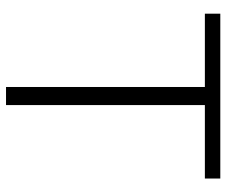

<svg xmlns="http://www.w3.org/2000/svg" viewBox="-77 -674 751 637"><g transform="rotate(90 298.5 -355.5)"><path d="M572.3 -659.7H328.6V0H268.6V-659.7H25.4V-710.9H572.3Z"/></g></svg>

Font: Roboto-Light
Style: Regular
Weight: 300
Designer: Google
Version: Version 2.137; 2017